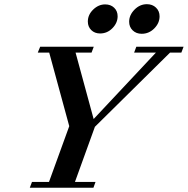

<svg xmlns="http://www.w3.org/2000/svg" viewBox="-20 -883 883 903"><path d="M646.5 -724.1Q620.6 -724.1 604 -740.2Q587.4 -756.3 587.4 -780.8Q587.4 -812 612.5 -837.6Q637.7 -863.3 670.9 -863.3Q696.8 -863.3 713.6 -847.2Q730.5 -831.1 730.5 -806.2Q730.5 -774.4 705.6 -749.3Q680.7 -724.1 646.5 -724.1ZM450.7 -725.6Q425.3 -725.6 409.2 -741.5Q393.1 -757.3 393.1 -781.7Q393.1 -813.5 418.2 -837.9Q443.4 -862.3 474.6 -862.3Q500.5 -862.3 516.8 -846.7Q533.2 -831.1 533.2 -806.6Q533.2 -775.4 508.8 -750.5Q484.4 -725.6 450.7 -725.6ZM120.1 0 130.4 -27.3H210.4L305.7 -289.6L211.4 -635.7H157.7L168.9 -663.1H420.9L410.6 -635.7H335.4L420.4 -323.2L713.4 -635.7H610.8L621.1 -663.1H843.3L833 -635.7H779.8L426.3 -286.6L332.5 -27.3H429.2L419.4 0Z"/></svg>

Font: Elstob SemiBold
Style: Italic
Weight: 600
Italic angle: -20°
Designer: Peter S. Baker
Version: Version 1.015